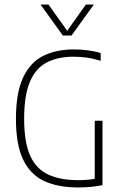

<svg xmlns="http://www.w3.org/2000/svg" viewBox="-20 -819 535 843"><path d="M323 4Q234 4 173.2 -24.5Q112.5 -53 81.2 -119Q50 -185 50 -297Q50 -410.5 80.8 -477.2Q111.5 -544 168.5 -573Q225.5 -602 304 -602Q333.5 -602 364 -598.2Q394.5 -594.5 422 -586V-552Q390 -562 360.8 -566Q331.5 -570 303 -570Q234.5 -570 186 -545.2Q137.5 -520.5 111.8 -461Q86 -401.5 86 -297Q86 -195 112.2 -136.2Q138.5 -77.5 191.2 -52.8Q244 -28 323 -28Q345 -28 366 -29.8Q387 -31.5 407 -36L396 -20V-289H430V-6Q398.5 0 373.5 2Q348.5 4 323 4ZM256 -663 158 -799H193L279 -678H271L357 -799H392L294 -663Z"/></svg>

Font: Encode Sans SC Condensed Thin
Style: Regular
Weight: 100
Width: 3
Designer: Multiple Designers
Foundry: Impallari Type
Version: Version 3.002